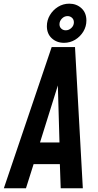

<svg xmlns="http://www.w3.org/2000/svg" viewBox="-40 -1000 518 1020"><path d="M-19.5 0 234.5 -750H358.5L400 0H282.5L278 -128H138.5L98 0ZM172.5 -243H276L266 -593H282ZM300 -772.5Q261.5 -772.5 235.2 -796.5Q209 -820.5 209 -861Q209 -892.5 225.2 -919.8Q241.5 -947 268.5 -963.8Q295.5 -980.5 328 -980.5Q366.5 -980.5 392.8 -956.2Q419 -932 419 -891Q419 -859.5 402.8 -832.5Q386.5 -805.5 359.5 -789Q332.5 -772.5 300 -772.5ZM309 -839Q326 -839 339.2 -851.5Q352.5 -864 352.5 -881.5Q352.5 -896.5 342.5 -905.5Q332.5 -914.5 319 -914.5Q301.5 -914.5 288.8 -901.2Q276 -888 276 -871Q276 -856.5 285.8 -847.8Q295.5 -839 309 -839Z"/></svg>

Font: Mohave Light SemiBold
Style: Italic
Weight: 600
Italic angle: -8°
Version: Version 2.003